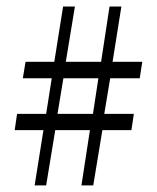

<svg xmlns="http://www.w3.org/2000/svg" viewBox="-20 -580 480 587"><path d="M264.2 -231.9 280.8 -340.8H173.8L155.8 -231.9ZM316.9 -340.8 298.8 -231.9H389.2L381.8 -182.1H293L265.1 -13.2H229L254.9 -182.1H148.9L121.1 -13.2H85.9L112.8 -182.1H24.9L32.2 -231.9H121.1L138.2 -340.8H49.8L58.1 -391.1H146L172.9 -560.1H209L181.2 -391.1H289.1L314.9 -560.1H351.1L324.2 -391.1H415L407.2 -340.8Z"/></svg>

Font: Linux Libertine G
Style: Regular
Weight: 400
Designer: Philipp H. Poll
Foundry: Philipp H. Poll
Version: Version 4.7.5